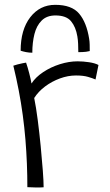

<svg xmlns="http://www.w3.org/2000/svg" viewBox="-20 -794 466 814"><path d="M113.5 -440Q131 -467 163 -488.2Q195 -509.5 233.8 -521.8Q272.5 -534 309 -534Q332.5 -534 357.5 -530.2Q382.5 -526.5 397.5 -518.5L385 -457Q372.5 -462.5 352.8 -468.2Q333 -474 302 -474Q268.5 -474 234.2 -461.5Q200 -449 171.2 -427.5Q142.5 -406 125 -378.5Q133 -339.5 140 -285.2Q147 -231 152.5 -174.5Q158 -118 161.5 -71Q165 -24 165 0Q152.5 1 131.8 0.8Q111 0.5 96 -0.5Q96 -50 94 -100.5Q92 -151 87.8 -202.5Q83.5 -254 76.5 -306Q69.5 -358 59.5 -410.2Q49.5 -462.5 36.5 -515.5Q43 -518 54 -520.8Q65 -523.5 75.5 -525.8Q86 -528 90.5 -528.5Q97 -510 104 -483Q111 -456 113.5 -440ZM67.5 -579Q67.5 -668 108.2 -720.8Q149 -773.5 214 -773.5Q284 -773.5 315.5 -736.2Q347 -699 358 -629.5Q360 -617.5 360.2 -604.8Q360.5 -592 360.5 -577.5Q353 -575.5 344.8 -574.5Q336.5 -573.5 328.2 -573.2Q320 -573 312 -573Q312 -591 311.2 -608Q310.5 -625 308 -639.5Q301.5 -679.5 281.2 -704Q261 -728.5 215 -728.5Q178.5 -728.5 156.8 -707Q135 -685.5 126 -649.5Q117 -613.5 117 -570.5Q103.5 -570.5 89.8 -573.2Q76 -576 67.5 -579Z"/></svg>

Font: Grandstander Thin ExtraLight
Style: Regular
Weight: 250
Version: Version 1.200